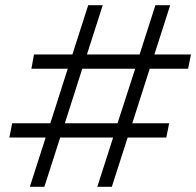

<svg xmlns="http://www.w3.org/2000/svg" viewBox="-20 -720 756 740"><path d="M355 0 416 -190H212L151 0H95L156 -190H16L27 -245H174L241 -455H101L111 -510H259L320 -700H376L315 -510H518L579 -700H636L575 -510H716L705 -455H557L490 -245H632L621 -190H472L411 0ZM230 -245H433L501 -455H297Z"/></svg>

Font: Montserrat
Style: Italic
Weight: 400
Italic angle: -11.3°
Designer: Julieta Ulanovsky
Foundry: Julieta Ulanovsky
Version: Version 9.000; ttfautohint (v1.8.4.7-5d5b)